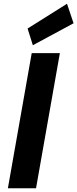

<svg xmlns="http://www.w3.org/2000/svg" viewBox="-20 -1003 412 1023"><path d="M22 0 149 -720H299L172 0ZM155 -762 127 -851 337 -983 372 -879Z"/></svg>

Font: DM Sans 12pt Black
Style: Italic
Weight: 900
Italic angle: -10°
Version: Version 4.004;gftools[0.9.30]